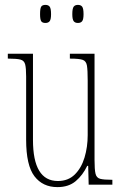

<svg xmlns="http://www.w3.org/2000/svg" viewBox="-20 -756 498 786"><path d="M215 10Q155 10 121 -34.5Q87 -79 87 -184V-443Q87 -477 83 -492.5Q79 -508 64 -512Q49 -516 16 -516H12V-536H115V-183Q115 -15 217 -15Q259 -15 286 -41.5Q313 -68 326 -111Q339 -154 339 -203V-426Q339 -468 336 -487Q333 -506 318.5 -511Q304 -516 269 -516H266V-536H367V-101Q367 -62 371 -45Q375 -28 390 -24Q405 -20 438 -20H440V0H343L341 -77H337Q319 -39 290 -14.5Q261 10 215 10ZM299 -662Q287 -662 281.5 -669.5Q276 -677 276 -698Q276 -721 281.5 -728.5Q287 -736 299 -736Q311 -736 316.5 -728.5Q322 -721 322 -698Q322 -677 316.5 -669.5Q311 -662 299 -662ZM166 -662Q153 -662 148.5 -669.5Q144 -677 144 -698Q144 -721 148.5 -728.5Q153 -736 166 -736Q178 -736 183.5 -728.5Q189 -721 189 -698Q189 -677 183.5 -669.5Q178 -662 166 -662Z"/></svg>

Font: Noto Serif Tamil ExtraCondensed Thin
Style: Italic
Weight: 100
Width: 2
Italic angle: -12°
Designer: Indian Type Foundry, Tom Grace, and the Monotype Design Team
Foundry: Monotype Imaging Inc.
Version: Version 2.003; ttfautohint (v1.8.4.7-5d5b)